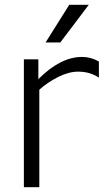

<svg xmlns="http://www.w3.org/2000/svg" viewBox="-20 -776 450 796"><path d="M79 -530H139V-448Q231 -540 320 -540Q357 -540 390 -521V-454Q353 -479 304 -479Q265 -479 220.5 -456.5Q176 -434 143 -404V0H79ZM267 -756H348L230 -600H169Z"/></svg>

Font: Roundo
Style: Regular
Weight: 400
Designer: Namrata Goyal (Gurmukhi), Shiva Nallaperumal (Latin)
Foundry: Indian Type Foundry
Version: Version 1.000;PS 1.0;hotconv 1.0.88;makeotf.lib2.5.647800